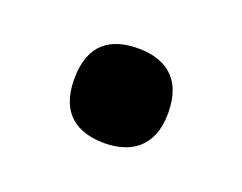

<svg xmlns="http://www.w3.org/2000/svg" viewBox="-43 -499 363 288"><g transform="rotate(20 138.5 -355.5)"><path d="M139 -280C179 -280 214 -299 214 -355C214 -413 179 -431 139 -431C97 -431 64 -413 64 -355C64 -299 97 -280 139 -280Z"/></g></svg>

Font: Noto Serif Devanagari SemiBold
Style: Regular
Weight: 600
Designer: Universal Thirst, Indian Type Foundry and the Monotype Design Team
Foundry: Monotype Imaging Inc.
Version: Version 2.004